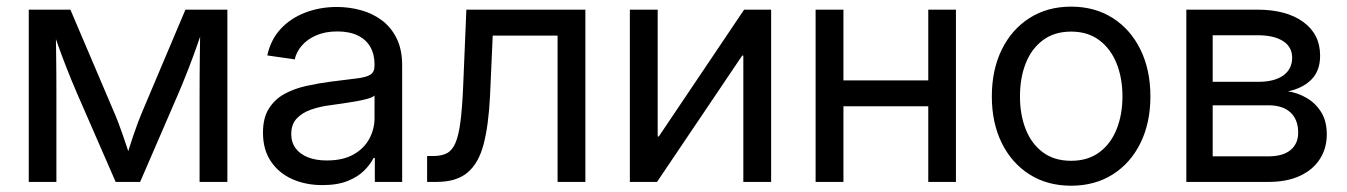

<svg xmlns="http://www.w3.org/2000/svg" viewBox="-20 -559 4140 590"><path d="M68.4 0V-529.3H196.3L325.7 -225.6Q335.9 -202.6 343.5 -182.4Q351.1 -162.1 357.7 -143.1Q364.3 -124 370.4 -105.7Q376.5 -87.4 382.3 -68.8H365.7Q371.6 -86.9 377.4 -105Q383.3 -123 389.6 -142.3Q396 -161.6 403.8 -182.1Q411.6 -202.6 421.4 -225.6L549.8 -529.3H678.7V0H593.3V-271.5Q593.3 -303.2 593.5 -330.3Q593.8 -357.4 594 -382.3Q594.2 -407.2 594.7 -432.4Q595.2 -457.5 595.7 -484.9H608.4Q595.7 -447.8 584 -414.8Q572.3 -381.8 559.1 -347.7Q545.9 -313.5 528.3 -272L410.6 0H335.4L216.8 -272Q199.2 -313 185.8 -347.2Q172.4 -381.3 160.4 -414.6Q148.4 -447.8 135.7 -484.9H150.9Q151.4 -459.5 151.9 -434.8Q152.3 -410.2 152.6 -384.8Q152.8 -359.4 153.1 -331.5Q153.3 -303.7 153.3 -271.5V0Z M970.7 9.8Q919.4 9.8 878.2 -8.5Q836.9 -26.9 812.5 -63Q788.1 -99.1 788.1 -151.4Q788.1 -196.8 806.2 -225.3Q824.2 -253.9 854 -270.3Q883.8 -286.6 921.1 -294.9Q958.5 -303.2 996.6 -308.1Q1045.9 -314.5 1075.2 -317.9Q1104.5 -321.3 1117.7 -329.3Q1130.9 -337.4 1130.9 -357.4V-361.3Q1130.9 -392.1 1117.9 -414.8Q1105 -437.5 1079.3 -450Q1053.7 -462.4 1016.6 -462.4Q979.5 -462.4 951.9 -450.4Q924.3 -438.5 907.5 -418.9Q890.6 -399.4 885.7 -376.5L801.3 -388.7Q812 -437.5 842.8 -470.5Q873.5 -503.4 918.5 -520.5Q963.4 -537.6 1015.6 -537.6Q1052.7 -537.6 1088.6 -527.8Q1124.5 -518.1 1153.1 -496.8Q1181.6 -475.6 1198.7 -441.4Q1215.8 -407.2 1215.8 -357.4V0H1131.8V-73.7H1127.9Q1118.7 -54.7 1099.6 -35.4Q1080.6 -16.1 1049.1 -3.2Q1017.6 9.8 970.7 9.8ZM983.9 -65.9Q1034.2 -65.9 1066.7 -84.5Q1099.1 -103 1115 -132.8Q1130.9 -162.6 1130.9 -196.3V-265.6Q1126 -260.3 1110.8 -255.9Q1095.7 -251.5 1075 -247.8Q1054.2 -244.1 1032.5 -241Q1010.7 -237.8 992.7 -235.4Q961.9 -231.4 935.1 -221.9Q908.2 -212.4 891.6 -194.6Q875 -176.8 875 -147Q875 -121.1 888.7 -103Q902.3 -85 926.8 -75.4Q951.2 -65.9 983.9 -65.9Z M1292.5 0V-79.6H1312Q1336.4 -79.6 1352.8 -87.9Q1369.1 -96.2 1379.2 -118.9Q1389.2 -141.6 1394.8 -184.1Q1400.4 -226.6 1403.3 -294.9L1413.1 -529.3H1778.8V0H1693.4V-449.7H1494.1L1485.8 -264.2Q1481.4 -174.3 1466.1 -115.7Q1450.7 -57.1 1416.5 -28.6Q1382.3 0 1321.8 0Z M2349.6 0H2264.2V-388.2H2260.7L1999 0H1915.5V-529.3H2001V-139.6H2004.4L2266.6 -529.3H2349.6Z M2851.6 -312V-232.4H2551.3V-312ZM2571.8 -529.3V0H2486.3V-529.3ZM2917.5 -529.3V0H2832.5V-529.3Z M3271.5 11.7Q3198.7 11.7 3143.8 -22.9Q3088.9 -57.6 3058.3 -119.6Q3027.8 -181.6 3027.8 -262.7Q3027.8 -344.2 3058.3 -406.5Q3088.9 -468.8 3143.8 -503.7Q3198.7 -538.6 3271.5 -538.6Q3344.2 -538.6 3399.2 -503.7Q3454.1 -468.8 3484.6 -406.5Q3515.1 -344.2 3515.1 -262.7Q3515.1 -181.6 3484.6 -119.6Q3454.1 -57.6 3399.2 -22.9Q3344.2 11.7 3271.5 11.7ZM3271.5 -64.9Q3322.8 -64.9 3357.9 -90.8Q3393.1 -116.7 3411.1 -161.6Q3429.2 -206.5 3429.2 -262.7Q3429.2 -319.3 3411.1 -364.3Q3393.1 -409.2 3357.9 -435.5Q3322.8 -461.9 3271.5 -461.9Q3220.2 -461.9 3185.1 -435.8Q3149.9 -409.7 3132.1 -364.7Q3114.3 -319.8 3114.3 -262.7Q3114.3 -206.1 3132.1 -161.4Q3149.9 -116.7 3184.8 -90.8Q3219.7 -64.9 3271.5 -64.9Z M3625.5 0V-529.3H3844.2Q3932.6 -529.3 3984.6 -491.7Q4036.6 -454.1 4036.6 -388.2Q4036.6 -341.3 4009.8 -314.5Q3982.9 -287.6 3938 -278.3Q3967.8 -273.9 3995.1 -258.1Q4022.5 -242.2 4039.8 -214.6Q4057.1 -187 4057.1 -146Q4057.1 -103.5 4035.9 -70.3Q4014.6 -37.1 3974.6 -18.6Q3934.6 0 3878.4 0ZM3706.5 -78.6H3878.4Q3921.9 -78.6 3945.6 -97.9Q3969.2 -117.2 3969.2 -151.4Q3969.2 -191.4 3945.6 -213.4Q3921.9 -235.4 3878.4 -235.4H3706.5ZM3706.5 -307.6H3846.7Q3896 -307.6 3923.3 -327.1Q3950.7 -346.7 3950.7 -381.8Q3950.7 -414.6 3922.9 -432.6Q3895 -450.7 3844.2 -450.7H3706.5Z"/></svg>

Font: Inter 24pt
Style: Regular
Weight: 400
Designer: Rasmus Andersson
Foundry: rsms
Version: Version 4.001;git-66647c0bb